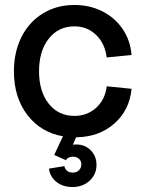

<svg xmlns="http://www.w3.org/2000/svg" viewBox="-20 -536 585 772"><path d="M177 142 239 132Q241 144 250 151Q259 158 272 158Q288 158 297.5 148.5Q307 139 307 125Q307 111 297.5 102.5Q288 94 273 94Q254 94 245 108L198 87L233 12Q143 -4 89.5 -74.5Q36 -145 36 -249Q36 -327 66.5 -387.5Q97 -448 152.5 -482Q208 -516 279 -516Q341 -516 391.5 -490.5Q442 -465 473 -419.5Q504 -374 509 -315L409 -305Q402 -361 366.5 -395.5Q331 -430 279 -430Q215 -430 176 -380.5Q137 -331 137 -249Q137 -168 176 -119Q215 -70 279 -70Q331 -70 367 -103Q403 -136 409 -189L509 -179Q501 -93 439.5 -39Q378 15 286 16L273 46Q277 45 287 45Q322 45 345 68.5Q368 92 368 127Q368 165 340.5 190.5Q313 216 271 216Q233 216 207 195.5Q181 175 177 142Z"/></svg>

Font: MedMera Sans Display
Style: Regular
Weight: 500
Designer: Kasper Nordkvist
Foundry: UNCUT.wtf
Version: Version 1.300